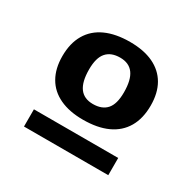

<svg xmlns="http://www.w3.org/2000/svg" viewBox="-112 -834 738 725"><g transform="rotate(30 257.0 -471.5)"><path d="M73.5 -232.5V-307.5H441V-232.5ZM256 -436Q295.5 -436 315.8 -459Q336 -482 336 -532.5Q336 -587 316.8 -613.2Q297.5 -639.5 258.5 -639.5Q219 -639.5 198.8 -616.2Q178.5 -593 178.5 -542.5Q178.5 -488.5 197.8 -462.2Q217 -436 256 -436ZM253 -366Q193.5 -366 151.5 -385.8Q109.5 -405.5 87.8 -443.5Q66 -481.5 66 -535.5Q66 -591.5 88.8 -630.5Q111.5 -669.5 155.2 -689.5Q199 -709.5 261.5 -709.5Q321.5 -709.5 363.2 -689.8Q405 -670 426.8 -632.2Q448.5 -594.5 448.5 -540Q448.5 -484 425.8 -445Q403 -406 359.5 -386Q316 -366 253 -366Z"/></g></svg>

Font: Newsreader 9pt SemiBold
Style: Regular
Weight: 600
Designer: Hugues Gentile
Foundry: Production Type
Version: Version 1.003